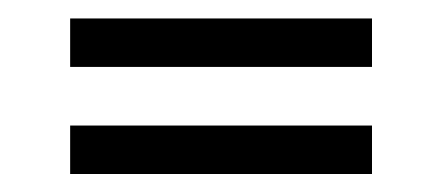

<svg xmlns="http://www.w3.org/2000/svg" viewBox="-20 -494 479 208"><path d="M56 -421.5V-474H383V-421.5ZM56 -305.5V-358H383V-305.5Z"/></svg>

Font: Big Shoulders Text Thin Light
Style: Regular
Weight: 300
Version: Version 2.002